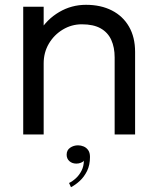

<svg xmlns="http://www.w3.org/2000/svg" viewBox="-20 -559 653 798"><path d="M456.5 0V-254.5Q456.5 -277.5 456.5 -292.2Q456.5 -307 456.5 -320.5Q456.5 -362 442.5 -393Q428.5 -424 398.5 -441Q368.5 -458 320 -458Q277.5 -458 241.2 -436.2Q205 -414.5 183.2 -377.8Q161.5 -341 161.5 -295.5L113 -314Q113 -376.5 143.8 -427.5Q174.5 -478.5 225.8 -508.8Q277 -539 337.5 -539Q399 -539 445 -515.5Q491 -492 516.2 -448.2Q541.5 -404.5 541.5 -343Q541.5 -321 541.5 -295Q541.5 -269 541.5 -246.5V0ZM76.5 0V-531H161.5V0ZM297.5 121Q280 121 268.5 110.8Q257 100.5 257 84Q257 65 271.5 55Q286 45 304.5 45Q316.5 45 327.8 49.8Q339 54.5 346.5 65Q354 75.5 354 93.5Q354 127 341.8 151.8Q329.5 176.5 311.5 193Q293.5 209.5 275 219L267 201.5Q281 195 295.2 182Q309.5 169 319 150.2Q328.5 131.5 328.5 108.5Q326 113.5 316.8 117.2Q307.5 121 297.5 121Z"/></svg>

Font: Epilogue
Style: Regular
Weight: 400
Designer: Tyler Finck
Foundry: Etcetera Type Co
Version: Version 2.112